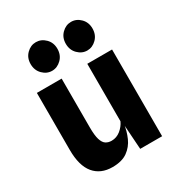

<svg xmlns="http://www.w3.org/2000/svg" viewBox="-187 -912 974 1047"><g transform="rotate(-30 300.0 -388.0)"><path d="M217 11Q143 11 102 -38.2Q61 -87.5 61 -187V-546H217V-239Q217 -188.5 225.2 -162Q233.5 -135.5 248.5 -125.8Q263.5 -116 284.5 -116Q315.5 -116 340.8 -136.2Q366 -156.5 378.5 -184V-546H534.5V0H396.5L382.5 -206L388.5 -164.5Q382.5 -119.5 364.8 -79.5Q347 -39.5 311.8 -14.2Q276.5 11 217 11ZM194 -608.5Q161 -608.5 135.5 -634Q110 -659.5 110 -699Q110 -738 135.5 -763.2Q161 -788.5 194 -788.5Q227.5 -788.5 253 -763.2Q278.5 -738 278.5 -699Q278.5 -659.5 252.8 -634Q227 -608.5 194 -608.5ZM415.5 -608.5Q382.5 -608.5 357 -634Q331.5 -659.5 331.5 -699Q331.5 -738 357 -763.2Q382.5 -788.5 415.5 -788.5Q449 -788.5 474.2 -763.2Q499.5 -738 499.5 -699Q499.5 -659.5 474 -634Q448.5 -608.5 415.5 -608.5Z"/></g></svg>

Font: Spline Sans
Style: Regular
Weight: 400
Designer: Eben Sorkin, Mirko Velimirovic
Foundry: Sorkin Type
Version: Version 1.001